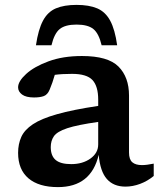

<svg xmlns="http://www.w3.org/2000/svg" viewBox="-20 -754 655 785"><path d="M493 9Q444.5 9 417 -22Q389.5 -53 383.5 -121Q352.5 11 217 11Q138.5 11 96.2 -25Q54 -61 54 -129Q54 -165 67 -194Q80 -223 114.5 -246Q149 -269 213.5 -287.2Q278 -305.5 381.5 -321V-346.5Q381.5 -401.5 358 -426.8Q334.5 -452 274.5 -452Q253.5 -452 236 -451Q218.5 -450 204 -448Q195 -416 183 -387.5Q174.5 -367 159.2 -361.2Q144 -355.5 119 -355.5Q86.5 -355.5 70.2 -367.5Q54 -379.5 54 -397Q54 -421.5 86.8 -451.5Q119.5 -481.5 178.2 -503.2Q237 -525 315 -525Q421.5 -525 464.5 -481.8Q507.5 -438.5 507.5 -363.5V-130.5Q507.5 -102 521 -90.5Q534.5 -79 560.5 -79Q579.5 -79 608.5 -85V-34.5Q583 -13.5 552.8 -2.2Q522.5 9 493 9ZM187.5 -152.5Q187.5 -117 207.5 -100Q227.5 -83 271 -83Q318 -83 349.8 -105.8Q381.5 -128.5 381.5 -163.5V-255.5Q296.5 -243.5 255 -229.8Q213.5 -216 200.5 -197.2Q187.5 -178.5 187.5 -152.5ZM293 -653.5Q247 -653.5 224.5 -635.5Q202 -617.5 190.5 -569H127Q136.5 -633.5 155.8 -669.5Q175 -705.5 208.5 -719.8Q242 -734 293 -734Q344 -734 377.5 -719.8Q411 -705.5 430.5 -669.5Q450 -633.5 459 -569H395.5Q384 -617.5 361.5 -635.5Q339 -653.5 293 -653.5Z"/></svg>

Font: Newsreader Caption Medium
Style: Regular
Weight: 500
Designer: Hugues Gentile
Foundry: Production Type
Version: Version 1.001